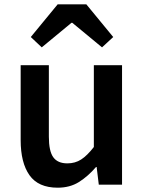

<svg xmlns="http://www.w3.org/2000/svg" viewBox="-20 -858 669 892"><path d="M248 14Q158 14 117 -44Q76 -102 76 -207V-555H207V-223Q207 -156 227.5 -127.5Q248 -99 293 -99Q329 -99 357 -117Q385 -135 416 -175V-555H547V0H439L429 -82H426Q389 -39 347 -12.5Q305 14 248 14ZM123 -686 248 -838H381L506 -686L454 -638L316 -752H312L174 -638Z"/></svg>

Font: Noto Sans TC SemiBold
Style: Regular
Weight: 600
Designer: Ryoko NISHIZUKA  (kana, bopomofo & ideographs); Paul D. Hunt (Latin, Greek & Cyrillic); Sandoll Communications , Soo-you
Foundry: Adobe
Version: Version 2.004-H2;hotconv 1.0.118;makeotfexe 2.5.65603